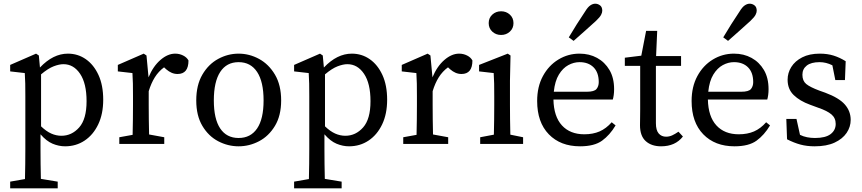

<svg xmlns="http://www.w3.org/2000/svg" viewBox="-20 -778 4658 1038"><path d="M35 240V204L115 190Q116 149 116.5 108.5Q117 68 117 28V-258Q117 -299 116.5 -326Q116 -353 114 -383L35 -392V-427L175 -488L190 -478L196 -413Q267 -488 347 -488Q401 -488 444 -458Q487 -428 512.5 -372.5Q538 -317 538 -239Q538 -162 511 -105.5Q484 -49 437.5 -18Q391 13 332 13Q298 13 264.5 -1Q231 -15 199 -52V27Q199 67 199.5 107.5Q200 148 201 189L292 204V240ZM323 -431Q300 -431 270 -419.5Q240 -408 202 -376V-95Q230 -68 257 -56Q284 -44 312 -44Q368 -44 408 -89Q448 -134 448 -231Q448 -327 413 -379Q378 -431 323 -431Z M625 0V-36L697 -49Q698 -87 698.5 -131.5Q699 -176 699 -210V-258Q699 -299 698.5 -326Q698 -353 696 -383L617 -392V-427L757 -488L772 -478L783 -360Q808 -420 847.5 -454Q887 -488 927 -488Q950 -488 970 -478Q990 -468 999 -451Q999 -378 940 -378Q923 -378 908 -384.5Q893 -391 879 -403L867 -414Q837 -392 817 -360Q797 -328 784 -285V-210Q784 -177 784.5 -133Q785 -89 786 -51L868 -36V0Z M1270 13Q1212 13 1159.5 -14.5Q1107 -42 1074 -97.5Q1041 -153 1041 -235Q1041 -318 1074 -374.5Q1107 -431 1159.5 -459.5Q1212 -488 1270 -488Q1328 -488 1380.5 -459.5Q1433 -431 1466.5 -374.5Q1500 -318 1500 -235Q1500 -153 1466.5 -97.5Q1433 -42 1380.5 -14.5Q1328 13 1270 13ZM1270 -32Q1335 -32 1370 -83.5Q1405 -135 1405 -235Q1405 -336 1370 -389Q1335 -442 1270 -442Q1205 -442 1170.5 -389Q1136 -336 1136 -235Q1136 -135 1170.5 -83.5Q1205 -32 1270 -32Z M1570 240V204L1650 190Q1651 149 1651.5 108.5Q1652 68 1652 28V-258Q1652 -299 1651.5 -326Q1651 -353 1649 -383L1570 -392V-427L1710 -488L1725 -478L1731 -413Q1802 -488 1882 -488Q1936 -488 1979 -458Q2022 -428 2047.5 -372.5Q2073 -317 2073 -239Q2073 -162 2046 -105.5Q2019 -49 1972.5 -18Q1926 13 1867 13Q1833 13 1799.5 -1Q1766 -15 1734 -52V27Q1734 67 1734.5 107.5Q1735 148 1736 189L1827 204V240ZM1858 -431Q1835 -431 1805 -419.5Q1775 -408 1737 -376V-95Q1765 -68 1792 -56Q1819 -44 1847 -44Q1903 -44 1943 -89Q1983 -134 1983 -231Q1983 -327 1948 -379Q1913 -431 1858 -431Z M2160 0V-36L2232 -49Q2233 -87 2233.5 -131.5Q2234 -176 2234 -210V-258Q2234 -299 2233.5 -326Q2233 -353 2231 -383L2152 -392V-427L2292 -488L2307 -478L2318 -360Q2343 -420 2382.5 -454Q2422 -488 2462 -488Q2485 -488 2505 -478Q2525 -468 2534 -451Q2534 -378 2475 -378Q2458 -378 2443 -384.5Q2428 -391 2414 -403L2402 -414Q2372 -392 2352 -360Q2332 -328 2319 -285V-210Q2319 -177 2319.5 -133Q2320 -89 2321 -51L2403 -36V0Z M2576 0V-36L2650 -50Q2651 -88 2651.5 -132Q2652 -176 2652 -210V-257Q2652 -298 2651.5 -325.5Q2651 -353 2649 -383L2570 -392V-427L2725 -488L2740 -478L2737 -342V-210Q2737 -177 2737.5 -132.5Q2738 -88 2739 -50L2808 -36V0ZM2689 -589Q2661 -589 2641.5 -607Q2622 -625 2622 -653Q2622 -681 2641.5 -699Q2661 -717 2689 -717Q2717 -717 2736.5 -699Q2756 -681 2756 -653Q2756 -625 2736.5 -607Q2717 -589 2689 -589Z M3113 -442Q3082 -442 3052.5 -426Q3023 -410 3001.5 -375Q2980 -340 2974 -282H3152Q3193 -282 3205 -297Q3217 -312 3217 -334Q3217 -386 3189 -414Q3161 -442 3113 -442ZM3116 13Q3010 13 2947 -52Q2884 -117 2884 -232Q2884 -309 2915 -366.5Q2946 -424 2998.5 -456Q3051 -488 3113 -488Q3166 -488 3208 -465Q3250 -442 3275 -399.5Q3300 -357 3300 -296Q3300 -279 3298 -264.5Q3296 -250 3293 -240H2972Q2974 -148 3018 -100Q3062 -52 3139 -52Q3186 -52 3221.5 -67.5Q3257 -83 3287 -117L3308 -100Q3277 -48 3235 -17.5Q3193 13 3116 13ZM3055 -576Q3097 -647 3144 -717Q3158 -740 3171.5 -749Q3185 -758 3198 -758Q3212 -758 3224 -749Q3236 -740 3236 -720Q3236 -710 3229.5 -697.5Q3223 -685 3202 -665Q3171 -637 3141.5 -610.5Q3112 -584 3081 -557Z M3554 13Q3502 13 3471 -15Q3440 -43 3440 -101Q3440 -120 3440.5 -138.5Q3441 -157 3441 -186V-422H3358V-466L3447 -477L3473 -611H3533L3527 -475H3662V-422H3526V-112Q3526 -74 3541 -56.5Q3556 -39 3581 -39Q3598 -39 3613.5 -46Q3629 -53 3648 -66L3672 -40Q3631 13 3554 13Z M3948 -442Q3917 -442 3887.5 -426Q3858 -410 3836.5 -375Q3815 -340 3809 -282H3987Q4028 -282 4040 -297Q4052 -312 4052 -334Q4052 -386 4024 -414Q3996 -442 3948 -442ZM3951 13Q3845 13 3782 -52Q3719 -117 3719 -232Q3719 -309 3750 -366.5Q3781 -424 3833.5 -456Q3886 -488 3948 -488Q4001 -488 4043 -465Q4085 -442 4110 -399.5Q4135 -357 4135 -296Q4135 -279 4133 -264.5Q4131 -250 4128 -240H3807Q3809 -148 3853 -100Q3897 -52 3974 -52Q4021 -52 4056.5 -67.5Q4092 -83 4122 -117L4143 -100Q4112 -48 4070 -17.5Q4028 13 3951 13ZM3890 -576Q3932 -647 3979 -717Q3993 -740 4006.5 -749Q4020 -758 4033 -758Q4047 -758 4059 -749Q4071 -740 4071 -720Q4071 -710 4064.5 -697.5Q4058 -685 4037 -665Q4006 -637 3976.5 -610.5Q3947 -584 3916 -557Z M4384 13Q4342 13 4307 3.5Q4272 -6 4235 -25L4231 -135H4286L4305 -49Q4323 -40 4343.5 -36Q4364 -32 4386 -32Q4443 -32 4470.5 -53Q4498 -74 4498 -108Q4498 -140 4475 -159.5Q4452 -179 4405 -195L4359 -212Q4304 -232 4271 -264Q4238 -296 4238 -347Q4238 -384 4258 -416Q4278 -448 4317 -468Q4356 -488 4412 -488Q4453 -488 4486.5 -477.5Q4520 -467 4552 -447L4548 -345H4496L4480 -425Q4446 -442 4411 -442Q4365 -442 4341.5 -423.5Q4318 -405 4318 -374Q4318 -341 4338.5 -324Q4359 -307 4410 -288L4441 -277Q4516 -249 4547.5 -213Q4579 -177 4579 -130Q4579 -92 4557 -59.5Q4535 -27 4492 -7Q4449 13 4384 13Z"/></svg>

Font: Source Serif 4
Style: Regular
Weight: 400
Designer: Frank Grießhammer
Foundry: Adobe
Version: Version 4.005;hotconv 1.1.0;makeotfexe 2.6.0